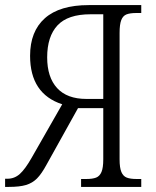

<svg xmlns="http://www.w3.org/2000/svg" viewBox="-28 -733 612 753"><path d="M-8 -32H1Q29 -32 50 -51Q71 -70 96 -114L216 -324Q90 -365 90 -514Q90 -610 148 -661.5Q206 -713 320 -713H526V-682H507Q482 -682 468 -676.5Q454 -671 447.5 -654Q441 -637 441 -604V-108Q441 -75 448 -58.5Q455 -42 469 -36.5Q483 -31 508 -31H526V0H290V-31H310Q335 -31 349 -36.5Q363 -42 370 -58.5Q377 -75 377 -108V-309H278L155 -88Q135 -51 117 -33Q99 -15 74 -7.5Q49 0 7 0H-8ZM377 -345V-677H327Q238 -677 197.5 -633.5Q157 -590 157 -508Q157 -430 196 -387.5Q235 -345 311 -345Z"/></svg>

Font: Noto Serif NarrowLight
Style: Regular
Weight: 300
Width: 4
Designer: Monotype Design Team
Foundry: Monotype Imaging Inc.
Version: Version 1.001